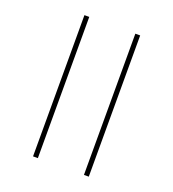

<svg xmlns="http://www.w3.org/2000/svg" viewBox="-138 -865 875 971"><g transform="rotate(20 300.0 -380.0)"><path d="M150 0V-760H176V0ZM424 0V-760H450V0Z"/></g></svg>

Font: Noto Sans Mono Thin
Style: Regular
Weight: 100
Designer: Monotype Design Team
Foundry: Monotype Imaging Inc.
Version: Version 2.014